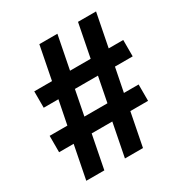

<svg xmlns="http://www.w3.org/2000/svg" viewBox="-159 -795 868 914"><g transform="rotate(-30 275.0 -337.5)"><path d="M53.3 0 89.2 -182.5H9.2V-272.5H106.7L132.5 -402.5H51.7V-492.5H149.2L185 -675H284.2L248.3 -492.5H361.7L397.5 -675H496.7L460.8 -492.5H540.8V-402.5H443.3L417.5 -272.5H498.3V-182.5H400.8L365 0H265.8L301.7 -182.5H188.3L152.5 0ZM198.3 -269.2H325L351.7 -405.8H225Z"/></g></svg>

Font: Funnel Sans SemiBold
Style: Regular
Weight: 600
Designer: NORD ID, Kristian Moeller
Foundry: Dicotype
Version: Version 1.000